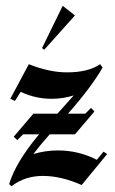

<svg xmlns="http://www.w3.org/2000/svg" viewBox="-20 -646 400 666"><path d="M240 -592.5 133.3 -473.3 125.8 -479.2 197.5 -625.8ZM315.8 -91.7Q252.5 -124.2 180.8 -124.2Q137.5 -124.2 95.8 -111.7L120.8 -143.3Q135 -160 152.5 -180H240L307.5 -259.2L295.8 -271.7L275.8 -251.7H215.8Q297.5 -344.2 335.8 -411.7L327.5 -423.3Q285.8 -395 212.5 -395Q150.8 -395 80 -423.3L15.8 -303.3L31.7 -295.8L51.7 -327.5Q102.5 -303.3 159.2 -303.3Q198.3 -303.3 235.8 -315L179.2 -251.7H95.8L27.5 -171.7L40 -160L60 -180H115.8L110.8 -174.2Q34.2 -81.7 11.7 -7.5L20 0Q65.8 -35.8 129.2 -35.8Q191.7 -35.8 263.3 -4.2L351.7 -111.7L339.2 -120Z"/></svg>

Font: Chomsky
Style: Regular
Weight: 400
Version: Version 2.3